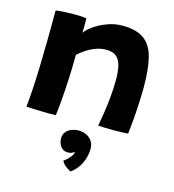

<svg xmlns="http://www.w3.org/2000/svg" viewBox="-116 -627 898 992"><g transform="rotate(15 332.5 -131.0)"><path d="M203.5 6.5Q188.5 7 166.5 6.8Q144.5 6.5 121.5 6Q103 5.5 79 4.5Q55 3.5 45.5 2.5Q50 -39.5 53.2 -92.5Q56.5 -145.5 58.5 -210Q60.5 -274.5 61.5 -351Q62.5 -427.5 62.5 -516.5Q81.5 -519 107.5 -520.5Q133.5 -522 160 -522Q178.5 -522 195.8 -521.2Q213 -520.5 226.5 -518Q226.5 -513.5 226.8 -499.8Q227 -486 226.8 -469.8Q226.5 -453.5 226 -440.5Q239 -459.5 268.5 -480.2Q298 -501 337 -515.5Q376 -530 417.5 -530Q494 -530 534.5 -499.2Q575 -468.5 590 -407.2Q605 -346 605 -254Q605 -222 603.2 -179.2Q601.5 -136.5 598 -89.5Q594.5 -42.5 589 1.5Q579 2.5 557.2 3.2Q535.5 4 511.5 4Q486 4 463 3.2Q440 2.5 429 1.5Q434.5 -26.5 441 -68.5Q447.5 -110.5 452 -158.2Q456.5 -206 456.5 -249.5Q456.5 -291.5 449.8 -322.5Q443 -353.5 424.2 -370.8Q405.5 -388 369 -388Q339 -388 311.5 -377.5Q284 -367 261.5 -351.8Q239 -336.5 223 -322Q222.5 -243 219 -179.2Q215.5 -115.5 211.5 -68.8Q207.5 -22 203.5 6.5ZM352.5 267.5Q346.5 265 329.8 254.2Q313 243.5 301.5 223Q310 218 320.8 207.8Q331.5 197.5 339.5 186.2Q347.5 175 347.5 168Q347.5 165 346.5 163.5Q342 168.5 334.5 172.2Q327 176 312.5 176Q287.5 176 274 157.2Q260.5 138.5 260.5 116Q260.5 94 272 79.8Q283.5 65.5 301.8 58.8Q320 52 339.5 52Q360.5 52 379.2 60.5Q398 69 410 86Q422 103 422 128.5Q422 166.5 404.5 204.5Q387 242.5 352.5 267.5Z"/></g></svg>

Font: Grandstander Thin
Style: Bold
Weight: 700
Version: Version 1.200